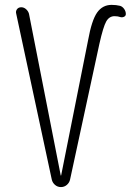

<svg xmlns="http://www.w3.org/2000/svg" viewBox="-20 -760 540 780"><path d="M190.4 -30.3 45.9 -704.1Q43 -713.9 48.8 -722.2Q54.7 -730.5 66.4 -730.5Q77.1 -730.5 85.9 -722.7Q94.7 -714.8 97.7 -704.1L226.6 -47.9Q226.6 -46.9 227.5 -46.9Q228.5 -46.9 228.5 -47.9L337.9 -596.7Q352.5 -677.7 374.5 -709Q396.5 -740.2 433.6 -740.2Q452.1 -740.2 467.8 -736.3Q477.5 -733.4 484.4 -723.6Q491.2 -713.9 491.2 -703.1Q491.2 -695.3 483.9 -691.9Q476.6 -688.5 469.7 -690.4Q459 -694.3 445.3 -694.3Q423.8 -694.3 411.6 -672.9Q399.4 -651.4 383.8 -582L264.6 -30.3Q261.7 -17.6 251.5 -8.8Q241.2 0 227.5 0Q213.9 0 203.6 -8.8Q193.4 -17.6 190.4 -30.3Z"/></svg>

Font: Rounded Mgen+ 1m light
Style: Regular
Weight: 200
Designer: [Source Han Sans]
Ryoko NISHIZUKA  (kana & ideographs); Paul D. Hunt (Latin, Greek & Cyrillic); Wenlong ZHANG  (bopomofo
Version: Version 1.059.20150602